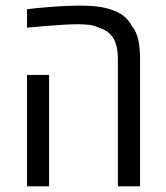

<svg xmlns="http://www.w3.org/2000/svg" viewBox="-20 -660 588 680"><path d="M397.5 0V-448.7Q397.5 -498.5 381.1 -525.1Q364.7 -551.8 329.6 -562Q316.4 -569.3 297.1 -571.8Q277.8 -574.2 253.9 -574.2Q229 -574.2 186.8 -571.3Q144.5 -568.4 75.7 -562V-627.4Q94.2 -629.9 113 -631.6Q131.8 -633.3 150.9 -634.8Q185.5 -637.7 212.2 -638.9Q238.8 -640.1 258.3 -640.1Q302.2 -640.1 331.3 -636Q360.4 -631.8 385.7 -621.6Q406.2 -613.3 420.9 -601.1Q435.5 -588.9 445.8 -569.8Q462.9 -549.3 469.5 -520Q476.1 -490.7 476.1 -448.7V0ZM75.7 0V-394.5H153.8V0Z"/></svg>

Font: Open Sans SemiCondensed
Style: Regular
Weight: 400
Width: 4
Designer: Monotype Design Team
Foundry: Monotype Imaging Inc.
Version: Version 3.000